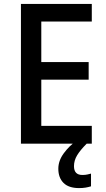

<svg xmlns="http://www.w3.org/2000/svg" viewBox="-20 -734 544 981"><path d="M449 0H87V-714H449V-624H191V-417H433V-327H191V-91H449ZM358 115Q358 160 401 160Q416 160 426.5 157.5Q437 155 445 153V218Q432 222 417.5 224.5Q403 227 384 227Q331 227 304.5 200.5Q278 174 278 128Q278 87 306 49Q334 11 370 -14L423 0Q390 33 374 59.5Q358 86 358 115Z"/></svg>

Font: Noto Sans Gurmukhi SemiCondensed Medium
Style: Regular
Weight: 500
Width: 4
Designer: Jelle Bosma - Monotype Design Team
Foundry: Monotype Imaging Inc.
Version: Version 2.004; ttfautohint (v1.8.4.7-5d5b)